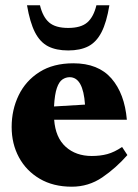

<svg xmlns="http://www.w3.org/2000/svg" viewBox="-20 -690 522 725"><path d="M257 -451Q351 -451 400.8 -393.8Q450.5 -336.5 459 -238H184.5Q189.5 -170.5 228 -135.8Q266.5 -101 326.5 -101Q359 -101 385.5 -108.2Q412 -115.5 441 -135L461 -104.5Q418 -55.5 366.2 -20.2Q314.5 15 251 15Q181 15 130 -15Q79 -45 51.5 -96Q24 -147 24 -210.5Q24 -275.5 50.5 -330.2Q77 -385 129 -418Q181 -451 257 -451ZM243 -398.5Q228.5 -398.5 215.8 -390Q203 -381.5 194.8 -357.8Q186.5 -334 184 -288L301 -295Q294 -398.5 243 -398.5ZM237.5 -584.5Q285.5 -584.5 309.5 -605.2Q333.5 -626 344 -670H393Q382.5 -605.5 363.2 -568.2Q344 -531 313.5 -515.2Q283 -499.5 237.5 -499.5Q192 -499.5 161.5 -515.2Q131 -531 112 -568.2Q93 -605.5 82 -670H131Q141.5 -626 165.5 -605.2Q189.5 -584.5 237.5 -584.5Z"/></svg>

Font: Newsreader 16pt ExtraBold
Style: Regular
Weight: 800
Designer: Hugues Gentile
Foundry: Production Type
Version: Version 1.003; ttfautohint (v1.8.3)